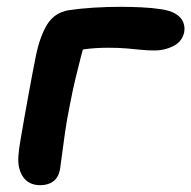

<svg xmlns="http://www.w3.org/2000/svg" viewBox="-20 -533 561 563"><path d="M98 10Q64 10 47.5 -14.5Q31 -39 34 -76Q35 -93 40 -122Q45 -151 51 -185.5Q57 -220 63.5 -255Q70 -290 75.5 -319.5Q81 -349 85 -368Q97 -427 118.5 -461.5Q140 -496 181 -503Q214 -508 253.5 -510.5Q293 -513 335 -513Q364 -513 395 -511.5Q426 -510 452.5 -506Q479 -502 494 -493Q511 -483 517 -468.5Q523 -454 520 -438Q514 -411 488.5 -398Q463 -385 434 -385Q413 -385 393.5 -387Q374 -389 351.5 -391Q329 -393 298 -393Q258 -393 227.5 -388.5Q197 -384 161 -376L234 -425Q226 -400 218 -369.5Q210 -339 201.5 -303.5Q193 -268 185 -226Q176 -182 170.5 -143.5Q165 -105 161.5 -77Q158 -49 156 -36Q151 -12 136 -1Q121 10 98 10Z"/></svg>

Font: Shantell Sans SemiBold
Style: Italic
Weight: 600
Italic angle: -11°
Designer: Stephen Nixon, Anya Danilova, Shantell Martin
Foundry: Arrow Type
Version: Version 1.011;[c5ecc13dd]